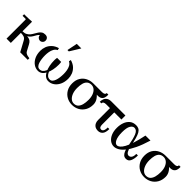

<svg xmlns="http://www.w3.org/2000/svg" viewBox="218 -1859 3007 3007"><g transform="rotate(45 1721.5 -355.0)"><path d="M95 0V-423L89 -430H20V-465Q46 -465 74.5 -465.5Q103 -466 130.5 -467Q158 -468 184 -471L190 -465V0ZM398 0 308 -166Q288 -204 258.5 -213.5Q229 -223 190 -223V-258H237Q286 -258 317.5 -253Q349 -248 369.5 -232.5Q390 -217 407 -185L459 -87Q469 -67 487 -56.5Q505 -46 525.5 -42Q546 -38 565 -35V0ZM190 -234V-258Q236 -258 265.5 -274Q295 -290 314 -314.5Q333 -339 348 -366.5Q363 -394 379.5 -418.5Q396 -443 419.5 -459Q443 -475 480 -475Q514 -475 532 -456.5Q550 -438 550 -411Q551 -384 532 -365Q513 -346 487 -346Q467 -346 447 -362Q427 -378 424 -410Q404 -393 391 -370Q378 -347 364 -323Q350 -299 329.5 -279Q309 -259 276 -246.5Q243 -234 190 -234Z M1028 10Q987 10 956.5 -14Q926 -38 905.5 -80Q885 -122 874 -176Q863 -230 863 -291Q863 -305 864.5 -320Q866 -335 868 -347H913V-214Q913 -185 918.5 -152.5Q924 -120 937 -91Q950 -62 972 -43.5Q994 -25 1026 -25Q1052 -25 1070 -43.5Q1088 -62 1099 -93.5Q1110 -125 1115 -163.5Q1120 -202 1120 -242Q1120 -279 1113.5 -318Q1107 -357 1089.5 -390Q1072 -423 1037 -440L1044 -475Q1110 -456 1149 -418.5Q1188 -381 1205.5 -334.5Q1223 -288 1223 -240Q1223 -164 1196 -108Q1169 -52 1124.5 -21Q1080 10 1028 10ZM798 10Q746 10 701.5 -21Q657 -52 630 -108Q603 -164 603 -240Q603 -288 620.5 -334.5Q638 -381 677.5 -418.5Q717 -456 781 -475L789 -440Q755 -423 737 -390Q719 -357 712.5 -318Q706 -279 706 -242Q706 -202 711 -163.5Q716 -125 726.5 -93.5Q737 -62 755.5 -43.5Q774 -25 800 -25Q833 -25 854 -43.5Q875 -62 888.5 -91Q902 -120 907.5 -152.5Q913 -185 913 -214V-347H958Q960 -335 961.5 -320Q963 -305 963 -291Q963 -230 952 -176Q941 -122 920.5 -80Q900 -38 869.5 -14Q839 10 798 10ZM896 -548 931 -720H1032L926 -548Z M1552 -465H1744Q1808 -465 1808 -507H1843Q1845 -471 1835.5 -439.5Q1826 -408 1797.5 -391Q1769 -374 1712 -379L1674 -383ZM1423 -236Q1423 -173 1441 -125.5Q1459 -78 1489.5 -51.5Q1520 -25 1557 -25L1552 10Q1488 10 1434.5 -19Q1381 -48 1349 -102.5Q1317 -157 1317 -232Q1317 -307 1349 -359Q1381 -411 1434.5 -438Q1488 -465 1552 -465L1547 -430Q1502 -430 1474 -405.5Q1446 -381 1434.5 -337Q1423 -293 1423 -236ZM1682 -229Q1682 -292 1664 -337Q1646 -382 1615.5 -406Q1585 -430 1547 -430L1552 -465Q1617 -447 1670.5 -413Q1724 -379 1756 -332.5Q1788 -286 1788 -232Q1788 -157 1756 -102.5Q1724 -48 1670.5 -19Q1617 10 1552 10L1557 -25Q1604 -25 1631 -52Q1658 -79 1670 -125Q1682 -171 1682 -229Z M2263 -376H1926Q1862 -376 1862 -333H1827Q1827 -366 1838 -396Q1849 -426 1877 -445.5Q1905 -465 1953 -465H2263ZM2105 -393V-106Q2105 -73 2116 -56.5Q2127 -40 2148 -40Q2161 -40 2172.5 -47.5Q2184 -55 2192 -76Q2200 -97 2200 -137H2235Q2235 -60 2205.5 -25Q2176 10 2127 10Q2106 10 2085 4Q2064 -2 2047.5 -16.5Q2031 -31 2020.5 -55.5Q2010 -80 2010 -117V-393Z M2477 8Q2429 8 2389.5 -22Q2350 -52 2327 -106Q2304 -160 2304 -233Q2304 -298 2324 -353.5Q2344 -409 2385.5 -443Q2427 -477 2491 -477Q2525 -477 2550 -464Q2575 -451 2594 -418.5Q2613 -386 2629.5 -327.5Q2646 -269 2662 -178H2627Q2607 -298 2579 -364Q2551 -430 2500 -430Q2463 -430 2436.5 -386.5Q2410 -343 2410 -243Q2410 -146 2435.5 -93Q2461 -40 2499 -40Q2522 -40 2548 -61.5Q2574 -83 2601.5 -132Q2629 -181 2655.5 -262.5Q2682 -344 2707 -465H2818Q2777 -330 2733.5 -239Q2690 -148 2645.5 -94Q2601 -40 2558.5 -16Q2516 8 2477 8ZM2748 10Q2713 10 2692 -9.5Q2671 -29 2658.5 -58.5Q2646 -88 2639 -120.5Q2632 -153 2627 -178H2662Q2674 -121 2694 -88Q2714 -55 2745 -55Q2759 -55 2774 -64Q2789 -73 2799 -95.5Q2809 -118 2809 -161H2844Q2844 -87 2822 -38.5Q2800 10 2748 10Z M3152 -465H3344Q3408 -465 3408 -507H3443Q3445 -471 3435.5 -439.5Q3426 -408 3397.5 -391Q3369 -374 3312 -379L3274 -383ZM3023 -236Q3023 -173 3041 -125.5Q3059 -78 3089.5 -51.5Q3120 -25 3157 -25L3152 10Q3088 10 3034.5 -19Q2981 -48 2949 -102.5Q2917 -157 2917 -232Q2917 -307 2949 -359Q2981 -411 3034.5 -438Q3088 -465 3152 -465L3147 -430Q3102 -430 3074 -405.5Q3046 -381 3034.5 -337Q3023 -293 3023 -236ZM3282 -229Q3282 -292 3264 -337Q3246 -382 3215.5 -406Q3185 -430 3147 -430L3152 -465Q3217 -447 3270.5 -413Q3324 -379 3356 -332.5Q3388 -286 3388 -232Q3388 -157 3356 -102.5Q3324 -48 3270.5 -19Q3217 10 3152 10L3157 -25Q3204 -25 3231 -52Q3258 -79 3270 -125Q3282 -171 3282 -229Z"/></g></svg>

Font: Brygada 1918 Medium
Style: Regular
Weight: 500
Designer: Mateusz Machalski | Borys Kosmynka | Przemek Hoffer
Foundry: NIEPODLEGLA 2018
Version: Version 3.006